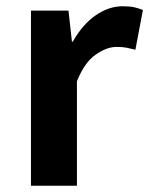

<svg xmlns="http://www.w3.org/2000/svg" viewBox="-20 -594 477 614"><path d="M79 0V-560H199L210 -461H213Q244 -516 286 -545Q328 -574 372 -574Q396 -574 410.5 -570.5Q425 -567 437 -562L413 -435Q397 -439 384.5 -441.5Q372 -444 353 -444Q321 -444 285.5 -419Q250 -394 226 -334V0Z"/></svg>

Font: Noto Sans JP Thin
Style: Bold
Weight: 700
Version: Version 2.004-H2;hotconv 1.0.118;makeotfexe 2.5.65603